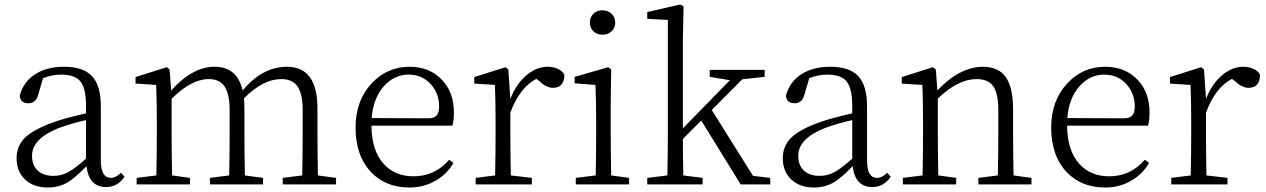

<svg xmlns="http://www.w3.org/2000/svg" viewBox="-20 -823 5652 857"><path d="M193 14Q133 14 95 -19Q54 -55 54 -117Q54 -171 91 -208Q131 -247 226 -280Q286 -300 364 -317V-350Q364 -431 337 -462Q312 -490 251 -490Q213 -490 172 -474L151 -402Q141 -362 107 -362Q71 -362 68 -396Q84 -457 136 -491Q188 -525 266 -525Q350 -525 389 -485Q430 -443 430 -350V-112Q430 -66 442 -47Q453 -29 476 -29Q497 -29 520 -52L536 -34Q504 12 454 12Q377 12 366 -81Q315 -29 282 -9Q242 14 193 14ZM219 -38Q254 -38 285 -55Q315 -71 364 -115V-287Q297 -272 241 -251Q123 -204 123 -128Q123 -84 150 -60Q175 -38 219 -38Z M590 0V-29L678 -40Q680 -150 680 -227V-281Q680 -374 677 -444L585 -450V-479L724 -523L737 -513L744 -419Q839 -525 938 -525Q1039 -525 1063 -419Q1151 -525 1261 -525Q1397 -525 1397 -339V-227Q1397 -150 1399 -40L1480 -29V0H1242V-29L1329 -40Q1331 -150 1331 -227V-332Q1331 -407 1306 -440Q1283 -470 1235 -470Q1154 -470 1069 -384Q1071 -352 1071 -333V-227Q1071 -150 1073 -40L1154 -29V0H917V-29L1003 -40Q1005 -150 1005 -227V-331Q1005 -405 981 -439Q959 -470 912 -470Q834 -470 746 -382V-227Q746 -150 748 -40L828 -29V0Z M1808 14Q1702 14 1637 -54Q1567 -127 1567 -254Q1567 -374 1639 -451Q1708 -525 1808 -525Q1896 -525 1951 -468.5Q2006 -412 2006 -322Q2006 -283 1999 -262H1638Q1639 -150 1693 -91Q1743 -36 1826 -36Q1921 -36 1985 -110L2004 -96Q1974 -44 1923 -16Q1872 14 1808 14ZM1893 -295Q1919 -295 1930 -309Q1940 -321 1940 -348Q1940 -406 1903 -447Q1864 -490 1804 -490Q1741 -490 1695 -440Q1646 -386 1639 -296Z M2103 0V-29L2190 -40Q2192 -150 2192 -227V-281Q2192 -372 2189 -444L2097 -450V-479L2236 -523L2249 -513L2258 -381Q2283 -447 2328.5 -486Q2374 -525 2424 -525Q2450 -525 2470.5 -515.5Q2491 -506 2499 -490Q2499 -431 2448 -431Q2419 -431 2387 -461L2374 -471Q2299 -432 2258 -320V-227Q2258 -152 2260 -40L2354 -29V0Z M2550 0V-29L2639 -40Q2641 -150 2641 -227V-282Q2641 -365 2638 -444L2545 -451V-480L2695 -523L2708 -513L2706 -376V-227Q2706 -150 2708 -40L2788 -29V0ZM2613 -722Q2613 -747 2629 -762Q2645 -777 2669 -777Q2693 -777 2709.5 -762Q2726 -747 2726 -722Q2726 -698 2709.5 -683Q2693 -668 2669 -668Q2645 -668 2629 -683Q2613 -698 2613 -722Z M2869 0V-29L2959 -40Q2961 -158 2961 -227V-734L2869 -739V-769L3016 -803L3031 -795L3028 -641V-250L3238 -465L3148 -480V-511H3393V-480L3293 -469L3157 -332L3341 -38L3418 -29V0H3286L3110 -285L3028 -203Q3028 -142 3030 -40L3116 -29V0Z M3613 14Q3553 14 3515 -19Q3474 -55 3474 -117Q3474 -171 3511 -208Q3551 -247 3646 -280Q3706 -300 3784 -317V-350Q3784 -431 3757 -462Q3732 -490 3671 -490Q3633 -490 3592 -474L3571 -402Q3561 -362 3527 -362Q3491 -362 3488 -396Q3504 -457 3556 -491Q3608 -525 3686 -525Q3770 -525 3809 -485Q3850 -443 3850 -350V-112Q3850 -66 3862 -47Q3873 -29 3896 -29Q3917 -29 3940 -52L3956 -34Q3924 12 3874 12Q3797 12 3786 -81Q3735 -29 3702 -9Q3662 14 3613 14ZM3639 -38Q3674 -38 3705 -55Q3735 -71 3784 -115V-287Q3717 -272 3661 -251Q3543 -204 3543 -128Q3543 -84 3570 -60Q3595 -38 3639 -38Z M4010 0V-29L4098 -40Q4100 -150 4100 -227V-281Q4100 -372 4097 -444L4005 -450V-479L4144 -523L4157 -513L4164 -419Q4211 -470 4264 -498Q4317 -525 4367 -525Q4435 -525 4468 -481Q4502 -434 4502 -333V-227Q4502 -150 4504 -40L4584 -29V0H4347V-29L4434 -40Q4436 -150 4436 -227V-331Q4436 -407 4412 -440Q4389 -470 4339 -470Q4256 -470 4166 -383V-227Q4166 -150 4168 -40L4248 -29V0Z M4913 14Q4807 14 4742 -54Q4672 -127 4672 -254Q4672 -374 4744 -451Q4813 -525 4913 -525Q5001 -525 5056 -468.5Q5111 -412 5111 -322Q5111 -283 5104 -262H4743Q4744 -150 4798 -91Q4848 -36 4931 -36Q5026 -36 5090 -110L5109 -96Q5079 -44 5028 -16Q4977 14 4913 14ZM4998 -295Q5024 -295 5035 -309Q5045 -321 5045 -348Q5045 -406 5008 -447Q4969 -490 4909 -490Q4846 -490 4800 -440Q4751 -386 4744 -296Z M5208 0V-29L5295 -40Q5297 -150 5297 -227V-281Q5297 -372 5294 -444L5202 -450V-479L5341 -523L5354 -513L5363 -381Q5388 -447 5433.5 -486Q5479 -525 5529 -525Q5555 -525 5575.5 -515.5Q5596 -506 5604 -490Q5604 -431 5553 -431Q5524 -431 5492 -461L5479 -471Q5404 -432 5363 -320V-227Q5363 -152 5365 -40L5459 -29V0Z"/></svg>

Font: GenRyuMin TW L
Style: Regular
Weight: 300
Version: Version 1.501;PS 1;hotconv 16.6.51;makeotf.lib2.5.65220